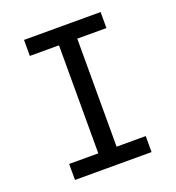

<svg xmlns="http://www.w3.org/2000/svg" viewBox="-133 -841 866 947"><g transform="rotate(-20 300.0 -367.5)"><path d="M99 0V-84H252V-651H99V-735H501V-651H348V-84H501V0Z"/></g></svg>

Font: Iosevka SS04 Medium Extended
Style: Regular
Weight: 500
Width: 7
Monospace: yes
Designer: Belleve Invis
Foundry: Belleve Invis
Version: Version 19.0.0; ttfautohint (v1.8.4)